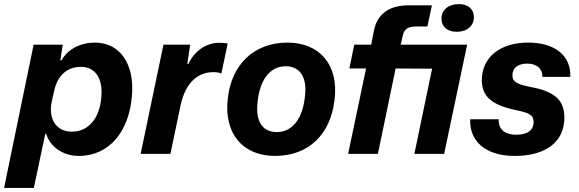

<svg xmlns="http://www.w3.org/2000/svg" viewBox="-47 -755 2842 942"><path d="M306 -109C228 -109 189 -172 207 -257L218 -306C233 -379 277 -427 350 -427C420 -427 459 -371 450 -277C442 -177 389 -109 306 -109ZM119 167 175 -98H180C199 -34 263 10 339 10C492 10 586 -113 600 -282C615 -440 542 -546 419 -546C349 -546 286 -515 255 -459L249 -460L261 -536H118L-27 167Z M643 0H789L840 -243C866 -357 930 -401 999 -401C1015 -401 1031 -399 1039 -394L1070 -541C1059 -544 1044 -545 1027 -545C967 -545 907 -506 878 -442H872L886 -536H755Z M1302 10C1470 10 1575 -99 1594 -263C1617 -436 1521 -546 1364 -546C1197 -546 1089 -436 1071 -275C1049 -101 1144 10 1302 10ZM1311 -107C1249 -107 1211 -149 1215 -232C1221 -351 1270 -430 1355 -430C1417 -430 1455 -386 1451 -305C1445 -187 1396 -107 1311 -107Z M1661 0H1807L1894 -419L2073 -418L1986 0H2132L2245 -536H1919L1929 -580C1936 -614 1957 -625 1996 -625H2050L2072 -729H1960C1858 -729 1804 -684 1788 -606L1774 -536H1691L1667 -419H1749ZM2194 -599C2245 -599 2278 -628 2278 -671C2278 -709 2251 -735 2204 -735C2153 -735 2119 -706 2119 -664C2119 -625 2146 -599 2194 -599Z M2478 10C2631 10 2722 -59 2722 -178C2722 -265 2672 -306 2562 -327C2492 -341 2467 -352 2467 -386C2467 -422 2495 -443 2540 -443C2586 -443 2616 -417 2614 -378H2751C2755 -484 2673 -546 2545 -546C2407 -546 2317 -475 2317 -361C2317 -282 2365 -239 2488 -214C2548 -201 2571 -191 2571 -157C2571 -116 2541 -94 2485 -94C2430 -94 2397 -121 2400 -170H2260C2255 -62 2336 10 2478 10Z"/></svg>

Font: Mona Sans
Style: Bold Italic
Weight: 700
Italic angle: -11.7°
Designer: Deni Anggara
Foundry: GitHub
Version: Version 2.000;Glyphs 3.2.3 (3260)